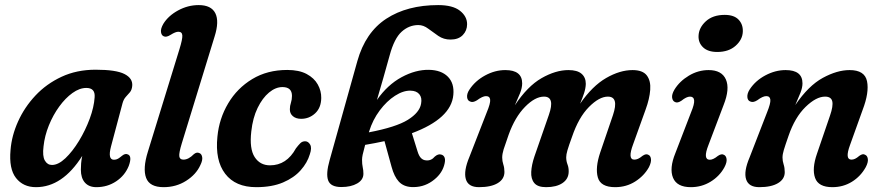

<svg xmlns="http://www.w3.org/2000/svg" viewBox="-20 -744 3558 774"><path d="M427.5 -153.5Q413.5 -100 439.5 -100Q448.5 -100 455.8 -104.2Q463 -108.5 472.5 -116.5Q484.5 -126 494 -122Q514 -116 499 -75Q483.5 -36.5 448.2 -13Q413 10.5 368.5 10.5Q338.5 10.5 322.2 -8Q306 -26.5 306 -60Q306 -72 307 -85.2Q308 -98.5 311.5 -115.5Q232 10.5 125 10.5Q73.5 10.5 44.5 -26.5Q15.5 -63.5 22.5 -139.5Q27 -197 52.8 -254.2Q78.5 -311.5 122.8 -358.8Q167 -406 228.2 -434.5Q289.5 -463 365.5 -463Q448 -463 482 -445.5Q516 -428 513 -397.5Q511.5 -381.5 503.8 -372.2Q496 -363 487.2 -353.5Q478.5 -344 474 -328ZM155.5 -154Q150.5 -114.5 160.8 -96.8Q171 -79 189.5 -79Q215 -79 243.8 -106.2Q272.5 -133.5 298.5 -176.2Q324.5 -219 341.8 -265.8Q359 -312.5 361.5 -352Q364.5 -389.5 328 -389.5Q300.5 -389.5 272 -369Q243.5 -348.5 218.8 -314.5Q194 -280.5 177 -238.5Q160 -196.5 155.5 -154Z M845 -596.5 713 -166.5Q701 -127.5 702.8 -114Q704.5 -100.5 719.5 -100.5Q740 -100.5 761.5 -122.5Q773 -132 783.5 -127Q792.5 -124 795 -111Q797.5 -98 787.5 -78Q770.5 -40.5 730.2 -15Q690 10.5 639.5 10.5Q583 10.5 569 -27Q555 -64.5 576 -132L703.5 -546Q716 -586.5 715 -601.2Q714 -616 699 -616Q687.5 -616 668.5 -604Q650.5 -592.5 640.5 -597.5Q631 -601 629 -614.5Q627 -628 638.5 -648Q658.5 -680.5 698 -702Q737.5 -723.5 781 -723.5Q831.5 -723.5 848 -690.8Q864.5 -658 845 -596.5Z M1118.5 -393Q1091 -393 1064.5 -371Q1038 -349 1018.5 -309Q999 -269 993 -214Q985 -144.5 1006.5 -111Q1028 -77.5 1068.5 -77.5Q1135.5 -77.5 1173 -146Q1182.5 -158.5 1190.5 -166.5Q1198.5 -174.5 1210 -174.5Q1222.5 -174.5 1230.2 -161.2Q1238 -148 1229 -122Q1219 -88 1192.2 -57.8Q1165.5 -27.5 1121 -8.5Q1076.5 10.5 1013 10.5Q929 10.5 887.8 -43.5Q846.5 -97.5 856.5 -193.5Q863.5 -266 899.8 -327.2Q936 -388.5 996.8 -425.2Q1057.5 -462 1138 -462Q1185.5 -462 1216 -445.8Q1246.5 -429.5 1261 -403.5Q1275.5 -377.5 1275 -349Q1274.5 -309.5 1250.5 -287.2Q1226.5 -265 1194 -265Q1173 -265 1160.5 -275.8Q1148 -286.5 1148.5 -304Q1148.5 -317 1152.8 -329.8Q1157 -342.5 1157 -357.5Q1157 -393 1118.5 -393Z M1445 -43.5Q1445 -19 1420 -4.5Q1395 10 1356 10Q1313 10 1303 -16.5Q1293 -43 1309 -99L1420.5 -497.5Q1453 -613.5 1537.2 -668.5Q1621.5 -723.5 1746.5 -723.5Q1805 -723.5 1834 -700.8Q1863 -678 1863 -646.5Q1863 -620.5 1845.5 -602.5Q1828 -584.5 1796 -584.5Q1768.5 -584.5 1747 -599.2Q1725.5 -614 1706.2 -628.5Q1687 -643 1666.5 -643Q1629 -643 1599.2 -616.2Q1569.5 -589.5 1551 -521.5Q1539 -476.5 1525.2 -429.5Q1511.5 -382.5 1499.5 -341Q1542 -402 1598.8 -432.8Q1655.5 -463.5 1709.5 -462.5Q1759 -461.5 1785.5 -434.8Q1812 -408 1807.5 -361.5Q1799 -266 1640.5 -207L1663 -134.5Q1669 -114.5 1677.8 -106.2Q1686.5 -98 1698 -97.5Q1718.5 -95.5 1733 -113Q1746.5 -124.5 1758 -121Q1768.5 -119 1772.5 -108.2Q1776.5 -97.5 1770 -76Q1759 -39.5 1722 -13.5Q1685 12.5 1638 10Q1606 8 1587.5 -12.2Q1569 -32.5 1558.5 -71.5L1530 -175Q1493.5 -167 1452 -160Q1444.5 -132.5 1442 -120.5Q1439.5 -108.5 1439.5 -100Q1439.5 -82 1442.2 -70Q1445 -58 1445 -43.5ZM1468 -214 1467 -210.5Q1577 -231.5 1624.2 -261Q1671.5 -290.5 1677.5 -326Q1682 -350 1670.5 -364Q1659 -378 1635.5 -378.5Q1606 -379.5 1572.5 -358Q1539 -336.5 1510.8 -298.8Q1482.5 -261 1468 -214Z M2134.5 -113.5 2192.5 -280.5Q2218.5 -354.5 2173 -354.5Q2137 -354.5 2096.5 -313.2Q2056 -272 2030.5 -201Q2016 -160.5 2010.2 -141.8Q2004.5 -123 2004.5 -109Q2004.5 -94.5 2009 -81Q2013.5 -67.5 2013.5 -51Q2013.5 -22 1986.5 -5.8Q1959.5 10.5 1911 10.5Q1867 10.5 1857.8 -22.2Q1848.5 -55 1872.5 -112L1942 -290.5Q1957.5 -327.5 1956 -342Q1954.5 -356.5 1939 -356.5Q1925.5 -356.5 1902.5 -339.5Q1886 -329.5 1876 -334.5Q1864.5 -338 1863 -352.2Q1861.5 -366.5 1872.5 -383Q1895.5 -418 1935.5 -439.8Q1975.5 -461.5 2017 -461.5Q2085 -461.5 2085 -408Q2085 -389.5 2076.2 -367.8Q2067.5 -346 2055.5 -319.5Q2106.5 -396.5 2163.2 -429Q2220 -461.5 2271.5 -461.5Q2307 -461.5 2324.2 -446.8Q2341.5 -432 2341.5 -406Q2341 -388 2334.5 -368.2Q2328 -348.5 2318.5 -326Q2368 -397.5 2423.5 -429.5Q2479 -461.5 2530 -461.5Q2571 -461.5 2587.5 -439.8Q2604 -418 2601.2 -381.8Q2598.5 -345.5 2582.5 -302L2532.5 -163Q2509 -100.5 2537 -100.5Q2544.5 -100.5 2552 -103.8Q2559.5 -107 2570.5 -116Q2584.5 -125.5 2593.5 -120Q2602.5 -116.5 2604.2 -103.2Q2606 -90 2596 -70Q2576.5 -35 2540.5 -12.2Q2504.5 10.5 2460 10.5Q2401 10.5 2390 -28.8Q2379 -68 2399.5 -129L2451 -280Q2476 -354.5 2430.5 -354.5Q2395.5 -354.5 2354 -312.5Q2312.5 -270.5 2286 -192.5Q2272.5 -155.5 2267.5 -138.2Q2262.5 -121 2262.5 -110Q2262.5 -94.5 2267.8 -81Q2273 -67.5 2272.5 -51.5Q2272 -22.5 2247.5 -6Q2223 10.5 2181.5 10.5Q2147.5 10.5 2133.8 -6.2Q2120 -23 2121.5 -51.2Q2123 -79.5 2134.5 -113.5Z M2871.5 -534.5Q2834 -534.5 2814.5 -553Q2795 -571.5 2796 -599Q2797 -632 2825.2 -658Q2853.5 -684 2901.5 -684Q2939 -684 2957.2 -665Q2975.5 -646 2974.5 -617Q2973.5 -584.5 2945.5 -559.5Q2917.5 -534.5 2871.5 -534.5ZM2836 -159.5Q2812.5 -100 2841.5 -100Q2855 -100 2874 -115.5Q2888.5 -125.5 2898 -120Q2907 -116.5 2909 -103Q2911 -89.5 2900 -69Q2880.5 -33.5 2844.5 -11.5Q2808.5 10.5 2765 10.5Q2709 10.5 2693.2 -27.2Q2677.5 -65 2702.5 -126.5L2766 -291.5Q2780 -325 2778.2 -339.8Q2776.5 -354.5 2761.5 -354.5Q2747.5 -354.5 2727 -338Q2711.5 -327.5 2701.5 -332.5Q2691.5 -336.5 2689.5 -350Q2687.5 -363.5 2699 -383Q2719.5 -416.5 2757 -439Q2794.5 -461.5 2836.5 -461.5Q2889.5 -461.5 2906.2 -423.8Q2923 -386 2897 -320.5Z M3005.5 -334.5Q2994 -338 2992.8 -352.5Q2991.5 -367 3002.5 -384Q3025.5 -419 3065.5 -440.2Q3105.5 -461.5 3147 -461.5Q3215 -461.5 3215 -408Q3215 -391 3206.8 -370Q3198.5 -349 3186 -320.5Q3239 -398.5 3296.8 -430Q3354.5 -461.5 3405 -461.5Q3466 -461.5 3475.2 -416.5Q3484.5 -371.5 3457.5 -301L3406.5 -159Q3385 -100.5 3412.5 -100.5Q3419.5 -100.5 3426.8 -103.8Q3434 -107 3444.5 -116Q3458.5 -126 3467.5 -120Q3476.5 -116.5 3478.5 -103.2Q3480.5 -90 3470 -70Q3449.5 -33 3414.2 -11.2Q3379 10.5 3335.5 10.5Q3279 10.5 3265.8 -26.8Q3252.5 -64 3273.5 -124.5L3326 -278Q3339.5 -317 3335 -335.8Q3330.5 -354.5 3306 -354.5Q3270 -354.5 3227.2 -312.8Q3184.5 -271 3159 -197Q3145 -157 3139.8 -139.5Q3134.5 -122 3134.5 -109Q3134.5 -95 3139 -81.2Q3143.5 -67.5 3143.5 -50Q3143.5 -22 3116.5 -5.8Q3089.5 10.5 3041 10.5Q2998 10.5 2987.8 -21Q2977.5 -52.5 3002 -110L3072 -290.5Q3087 -327.5 3085.5 -342Q3084 -356.5 3069 -356.5Q3055 -356.5 3033 -340Q3016.5 -329.5 3005.5 -334.5Z"/></svg>

Font: Fraunces 72pt S100 SemiBold
Style: Italic
Weight: 600
Italic angle: -16°
Version: Version 1.000; ttfautohint (v1.8.3)